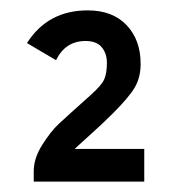

<svg xmlns="http://www.w3.org/2000/svg" viewBox="-20 -730 331 370"><path d="M258 -380H45V-400Q45 -425 61.5 -451Q78 -477 93 -491Q108 -505 156 -548Q176 -566 181 -577.5Q186 -589 186 -609Q186 -627 176 -639Q166 -651 145 -651Q106 -651 88 -614L32 -647Q72 -710 149 -710Q197 -710 224 -681.5Q251 -653 251 -607Q251 -581 240 -562Q229 -543 198 -512Q178 -492 153.5 -470Q129 -448 124 -443H258Z"/></svg>

Font: Baumans
Style: Regular
Weight: 400
Designer: Henadij Zarechnjuk
Foundry: Cyreal (www.cyreal.org)
Version: Version 001.001